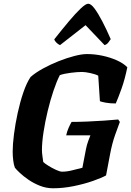

<svg xmlns="http://www.w3.org/2000/svg" viewBox="-20 -1010 703 1030"><path d="M265 0Q228 0 194 -13.5Q160 -27 132.5 -46Q105 -65 86 -83Q67 -101 60 -110Q54 -125 51 -149Q48 -173 48 -197Q48 -235 55 -290Q62 -345 75 -404.5Q88 -464 105.5 -515Q123 -566 144 -597Q170 -620 210 -642Q250 -664 294 -681.5Q338 -699 378.5 -709.5Q419 -720 446 -720Q488 -720 530 -711Q572 -702 607.5 -686Q643 -670 663 -649Q650 -585 632 -534.5Q614 -484 601 -455Q571 -455 548.5 -459Q526 -463 516 -467L507 -604Q492 -612 464.5 -618Q437 -624 420 -624Q395 -624 359.5 -619.5Q324 -615 301 -607Q284 -574 267 -523.5Q250 -473 236 -415Q222 -357 213.5 -301.5Q205 -246 205 -204Q205 -190 208 -170Q211 -150 212 -141Q220 -133 240 -120.5Q260 -108 281 -98.5Q302 -89 313 -89Q341 -89 372 -97.5Q403 -106 422 -110L441 -209Q446 -234 453.5 -254Q461 -274 465 -284H335Q340 -306 348 -324Q356 -342 364 -356Q403 -356 449.5 -358Q496 -360 540 -363Q584 -366 614 -369L623 -356Q615 -335 598 -287.5Q581 -240 570 -180L549 -69Q526 -56 479 -39.5Q432 -23 375.5 -11.5Q319 0 265 0ZM302 -768Q292 -772 282.5 -781.5Q273 -791 271 -799Q313 -852 349 -895Q385 -938 412.5 -964Q440 -990 453 -990Q468 -990 487 -964.5Q506 -939 528.5 -896Q551 -853 574 -800Q569 -793 561.5 -782.5Q554 -772 541 -768L439 -875Z"/></svg>

Font: Texturina 72pt 72pt Black
Style: Italic
Weight: 900
Italic angle: -11°
Designer: Guillermo Torres Carreño
Foundry: Omnibus-Type
Version: Version 1.002; ttfautohint (v1.8.3)